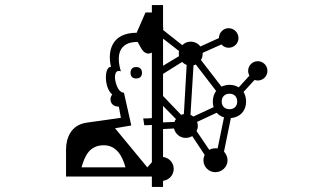

<svg xmlns="http://www.w3.org/2000/svg" viewBox="-20 -680 1240 756"><path d="M301 -21C314 -66 332 -108 389 -108C438 -108 462 -66 474 -21ZM468 -315C448 -315 436 -345 433 -370C431 -388 437 -407 456 -399C438 -458 445 -515 522 -515C534 -495 542 -469 565 -469C569 -469 574 -471 578 -473V-215C568 -214 556 -213 544 -214L548 -187C557 -187 567 -187 578 -188V-41L560 -21L433 -175L497 -186ZM673 -211C670 -208 668 -204 667 -200L622 -198V-263ZM754 -164C757 -170 759 -177 759 -184C759 -190 758 -195 756 -200L833 -236C841 -228 850 -221 862 -218L837 -96C834 -96 831 -96 828 -96C819 -96 811 -94 804 -90ZM684 -469C684 -465 684 -462 685 -459L622 -421V-528L685 -479C684 -475 684 -472 684 -469ZM622 -389 697 -436C702 -431 708 -427 715 -424L704 -231C700 -230 697 -229 693 -228L622 -302ZM818 -280C818 -272 819 -265 821 -258L741 -221C738 -224 734 -226 730 -228L742 -423C745 -423 748 -425 751 -426L831 -322C823 -311 818 -297 818 -280ZM853 -280C853 -299 865 -311 884 -311C902 -311 914 -299 914 -280C914 -262 902 -250 884 -250C865 -250 853 -262 853 -280ZM516 -416C502 -416 494 -408 494 -393C494 -379 502 -371 516 -371C531 -371 539 -379 539 -393C539 -408 531 -416 516 -416ZM622 32C646 29 664 9 664 -15C664 -39 646 -59 622 -62V-172L665 -174C670 -153 689 -137 711 -137C721 -137 729 -140 737 -144L786 -70C783 -64 781 -57 781 -49C781 -23 802 -2 828 -2C854 -2 876 -23 876 -49C876 -62 870 -74 862 -83L889 -215C925 -218 949 -243 949 -280C949 -295 945 -308 939 -318L982 -365C986 -364 991 -363 995 -363C1016 -363 1033 -380 1033 -401C1033 -422 1016 -439 995 -439C974 -439 957 -422 957 -401C957 -394 959 -388 962 -382L920 -336C910 -342 898 -346 884 -346C872 -346 861 -343 852 -339L771 -444C777 -452 778 -462 778 -472L852 -505C859 -497 869 -492 880 -492C902 -492 919 -509 919 -530C919 -551 902 -569 880 -569C859 -569 842 -551 842 -530L769 -497C760 -509 746 -516 731 -516C718 -516 706 -511 698 -502L622 -562C623 -564 623 -566 623 -567C623 -569 623 -571 622 -573V-660H578V-631H553L518 -551C421 -551 402 -481 417 -417C389 -417 390 -333 422 -308C418 -303 415 -296 415 -289C415 -270 430 -260 448 -260L456 -216L321 -197C259 -188 240 -136 240 -91V15H578V56H622Z"/></svg>

Font: CryptoKit 1.4
Style: Regular
Weight: 400
Monospace: yes
Designer: Oceane Juvin
Foundry: http://www.head-geneve.ch
Version: Version 1.000